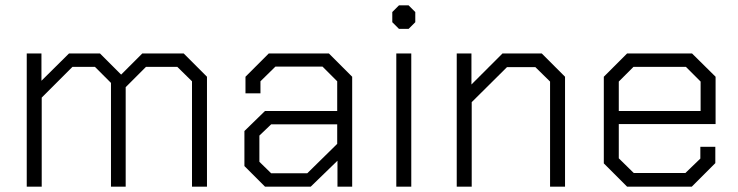

<svg xmlns="http://www.w3.org/2000/svg" viewBox="-20 -698 2761 718"><path d="M80 -498H135V-396L238 -498H354L433 -419L512 -498H667L754 -411V0H698V-394L643 -448H526L450 -372V0H395V-388L335 -448H251L136 -333V0H80Z M894 -77V-208L971 -283H1241V-394L1186 -449H1010L954 -394V-349H898V-411L985 -498H1210L1297 -411V0H1242V-97L1142 0H971ZM1129 -50 1241 -160V-233H994L950 -191V-93L994 -50Z M1447 -615V-653L1472 -678H1508L1533 -653V-615L1508 -590H1472ZM1462 -498H1518V0H1462Z M1688 -498H1743V-382L1859 -498H2006L2093 -411V0H2037V-393L1982 -447H1876L1744 -316V0H1688Z M2238 -87V-411L2325 -498H2568L2656 -411V-234H2294V-106L2350 -51H2543L2599 -105V-149H2655V-88L2567 0H2325ZM2600 -283V-393L2545 -448H2349L2294 -393V-283Z"/></svg>

Font: Chakra Petch Light
Style: Regular
Weight: 300
Designer: Katatrad Aksorn Co.,Ltd.
Foundry: Cadson Demak Co.,Ltd.
Version: Version 1.000; ttfautohint (v1.6)